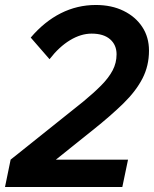

<svg xmlns="http://www.w3.org/2000/svg" viewBox="-26 -751 618 771"><path d="M-5.9 0 16.7 -110 307.3 -342.2Q349.4 -376.9 379.7 -407.3Q410 -437.8 426.1 -468Q442.1 -498.3 442.1 -532.9Q442.1 -570.6 416.1 -593.3Q390 -616 342 -616Q298.8 -616 255.1 -589.5Q211.3 -563 172.9 -513.3L97.4 -600.1Q152.3 -664.6 218.2 -697.8Q284.2 -731 358.6 -731Q422.3 -731 470.2 -707.4Q518.2 -683.9 545.2 -642.9Q572.3 -601.9 572.3 -547.5Q572.3 -486.7 546.1 -435.9Q520 -385.2 469.7 -335.9Q419.3 -286.6 347.1 -229L175.6 -91.7L169.5 -109.8H488.1L465.2 0Z"/></svg>

Font: Wix Madefor Text
Style: Italic
Weight: 400
Italic angle: -12°
Designer: Dalton Maag Ltd
Foundry: Dalton Maag Ltd
Version: Version 3.100